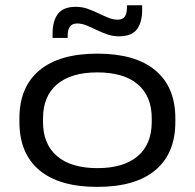

<svg xmlns="http://www.w3.org/2000/svg" viewBox="-20 -698 742 732"><path d="M351 14.5Q206 14.5 130 -49.2Q54 -113 54 -233.5V-246.5Q54 -366 130.2 -429.8Q206.5 -493.5 351.5 -493.5Q496 -493.5 572.2 -429.8Q648.5 -366 648.5 -246.5V-233.5Q648.5 -113 572.2 -49.2Q496 14.5 351 14.5ZM351.5 -57Q451 -57 504.8 -102.5Q558.5 -148 558.5 -233.5V-246.5Q558.5 -331.5 505 -376.8Q451.5 -422 351 -422Q251.5 -422 197.8 -376.8Q144 -331.5 144 -246.5V-233.5Q144 -148 197.8 -102.5Q251.5 -57 351.5 -57ZM433 -559.5Q410 -559.5 388.8 -567Q367.5 -574.5 348 -584Q328.5 -593.5 310 -601Q291.5 -608.5 274.5 -608.5Q255.5 -608.5 246.8 -596.8Q238 -585 238 -562V-553.5H180.5V-571Q180.5 -618 200.8 -645Q221 -672 269.5 -672Q293 -672 314 -664.5Q335 -657 354.8 -647.5Q374.5 -638 392.8 -630.5Q411 -623 428.5 -623Q447.5 -623 455.8 -634.8Q464 -646.5 464 -669.5V-678H522V-660.5Q522 -612.5 501.8 -586Q481.5 -559.5 433 -559.5Z"/></svg>

Font: Anek Gujarati Expanded
Style: Regular
Weight: 400
Width: 7
Designer: Mrunmayee Ghaisas (Gujarati), Yesha Goshar (Latin)
Foundry: Ek Type
Version: Version 1.003